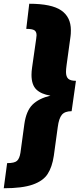

<svg xmlns="http://www.w3.org/2000/svg" viewBox="-64 -862 425 1024"><path d="M-26 8Q13 8 26.5 -4Q40 -16 45 -47L66 -201Q76 -271 109.5 -304Q143 -337 205 -352Q155 -360 129.5 -385Q104 -410 104 -463Q104 -480 107 -501L129 -655Q131 -669 131 -674Q131 -693 119.5 -700.5Q108 -708 76 -708L92 -842Q211 -842 262.5 -806.5Q314 -771 314 -701Q314 -679 312 -667L291 -514Q288 -493 288 -478Q288 -453 300 -442Q312 -431 341 -431L318 -269Q282 -269 266 -250Q250 -231 244 -184L223 -31Q214 29 190 66Q166 103 110.5 122.5Q55 142 -44 142Z"/></svg>

Font: Fira Sans Black
Style: Italic
Weight: 900
Italic angle: -8°
Designer: Carrois Corporate & Edenspiekermann AG
Foundry: Carrois Corporate GbR & Edenspiekermann AG
Version: Version 4.203